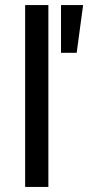

<svg xmlns="http://www.w3.org/2000/svg" viewBox="-20 -740 349 760"><path d="M79.5 0V-720H171.5V0ZM221.5 -531V-720H309L283.5 -531Z"/></svg>

Font: Geologica Roman Light
Style: Regular
Weight: 300
Designer: Sindre Bremnes, Frode Helland
Foundry: Monokrom Skriftforlag AS
Version: Version 1.010;gftools[0.9.28]